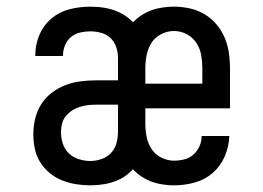

<svg xmlns="http://www.w3.org/2000/svg" viewBox="-20 -548 790 576"><path d="M251 8Q229 8 207.5 4.5Q186 1 166 -7Q146 -15 129 -29Q112 -43 100.5 -61.5Q89 -80 84.5 -101.5Q80 -123 80 -145Q80 -169 85.5 -192Q91 -215 103.5 -235Q116 -255 135 -269.5Q154 -284 176 -292.5Q198 -301 221.5 -304Q245 -307 269 -307H334V-375Q334 -391 328.5 -407Q323 -423 311.5 -434Q300 -445 283.5 -449.5Q267 -454 251 -454Q236 -454 220.5 -450.5Q205 -447 193 -437Q181 -427 175 -412Q169 -397 169 -382V-380H86V-384Q86 -415 98.5 -444Q111 -473 135 -493Q159 -513 189.5 -520.5Q220 -528 251 -528Q273 -528 294 -524.5Q315 -521 334.5 -512.5Q354 -504 370.5 -489.5Q387 -475 397.5 -456.5Q408 -438 412 -417Q416 -396 416 -375V-145Q416 -124 411 -103Q406 -82 395.5 -63.5Q385 -45 369 -30.5Q353 -16 333.5 -7.5Q314 1 293 4.5Q272 8 251 8ZM251 -65Q268 -65 285 -71Q302 -77 313.5 -89.5Q325 -102 329.5 -119Q334 -136 334 -154V-234H269Q256 -234 243.5 -232.5Q231 -231 218.5 -227Q206 -223 195.5 -216Q185 -209 177 -199Q169 -189 166 -176.5Q163 -164 163 -151Q163 -134 168.5 -117Q174 -100 186.5 -88Q199 -76 216.5 -70.5Q234 -65 251 -65ZM502 8Q479 8 455.5 3Q432 -2 411.5 -14Q391 -26 375.5 -44Q360 -62 350.5 -84Q341 -106 337.5 -129.5Q334 -153 334 -177V-343Q334 -367 337.5 -390.5Q341 -414 350 -436Q359 -458 374.5 -476Q390 -494 410.5 -506Q431 -518 454.5 -523Q478 -528 502 -528Q525 -528 548.5 -523Q572 -518 592.5 -506Q613 -494 628.5 -476Q644 -458 653.5 -436Q663 -414 666.5 -390.5Q670 -367 670 -343V-223H416V-177Q416 -157 420 -137Q424 -117 435 -100.5Q446 -84 464.5 -75Q483 -66 502 -66Q518 -66 533.5 -70Q549 -74 560.5 -84.5Q572 -95 578.5 -109.5Q585 -124 585 -140H668Q667 -109 654.5 -79.5Q642 -50 618.5 -29.5Q595 -9 564.5 -0.5Q534 8 502 8ZM416 -297H587V-343Q587 -363 583.5 -383Q580 -403 569 -419.5Q558 -436 540 -445.5Q522 -455 502 -455Q482 -455 463.5 -445.5Q445 -436 434.5 -419.5Q424 -403 420 -383Q416 -363 416 -343Z"/></svg>

Font: Iosevka Aile
Style: Regular
Weight: 400
Designer: Belleve Invis
Foundry: Belleve Invis
Version: Version 28.0.1; ttfautohint (v1.8.4)